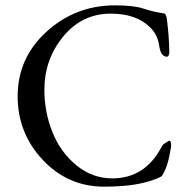

<svg xmlns="http://www.w3.org/2000/svg" viewBox="-20 -683 680 718"><path d="M586 -137Q589 -142 594 -145.5Q599 -149 604.5 -152Q610 -155 611 -156Q612 -157 613 -157Q620 -157 620 -138Q620 -136 619.5 -133.5Q619 -131 619 -130Q608 -59 586 -26Q582 -19 537 -5Q473 15 369 15Q234 15 140 -85Q46 -185 46 -323Q46 -466 154 -564.5Q262 -663 410 -663Q480 -663 516 -651Q552 -639 592 -633Q603 -632 605 -603Q612 -549 613 -494Q614 -486 611.5 -478Q609 -470 602 -471Q582 -473 576 -508Q570 -554 541 -581Q490 -632 394 -632Q287 -632 216.5 -546.5Q146 -461 146 -347Q146 -264 176 -189Q206 -114 265.5 -65Q325 -16 400 -16Q524 -16 586 -137Z"/></svg>

Font: EB Garamond SC 12
Style: Regular
Weight: 400
Version: Version 0.016 ; ttfautohint (v0.97) -l 8 -r 50 -G 200 -x 0 -